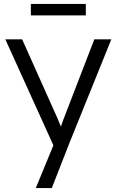

<svg xmlns="http://www.w3.org/2000/svg" viewBox="-20 -721 589 971"><path d="M161 230 250 14 7 -522H92L271 -122Q275 -113 279 -102.5Q283 -92 288 -81Q291 -90 294 -98Q297 -106 300 -115L457 -522H543L332 0L242 230ZM136 -643V-701H414V-643Z"/></svg>

Font: Lexend Light
Style: Regular
Weight: 300
Designer: Bonnie Shaver-Troup, Thomas Jockin
Foundry: Lexend
Version: Version 1.007; ttfautohint (v1.8.3)